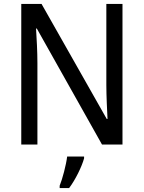

<svg xmlns="http://www.w3.org/2000/svg" viewBox="-20 -734 730 975"><path d="M602 0V-714H520V-302C520 -247 524 -172 526 -130H522L191 -714H88V0H170V-413C170 -475 166 -539 163 -589H167L498 0ZM407 70V61H321C316 103 297 175 283 209V221H331C363 179 396 111 407 70Z"/></svg>

Font: Noto Sans Ethiopic SemiCondensed
Style: Regular
Weight: 400
Width: 4
Designer: Monotype Design Team
Foundry: Monotype Imaging Inc.
Version: Version 2.102